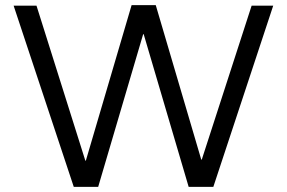

<svg xmlns="http://www.w3.org/2000/svg" viewBox="-20 -722 1115 747"><path d="M267 5 33 -700H122L312 -97H314L492 -702H586L763 -101H765L959 -700H1043L810 5H714L539 -589H537L362 5Z"/></svg>

Font: REM Light
Style: Regular
Weight: 300
Designer: Octavio Pardo
Foundry: Ashler Design
Version: Version 1.005;gftools[0.9.28]